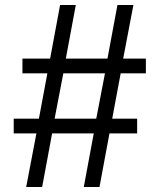

<svg xmlns="http://www.w3.org/2000/svg" viewBox="-20 -750 640 770"><path d="M85 0 126 -215H35V-274H136L170 -456H70V-515H181L221 -730H284L244 -515H411L451 -730H515L474 -515H565V-456H464L430 -274H530V-215H419L379 0H316L356 -215H189L149 0ZM199 -274H366L401 -456H234Z"/></svg>

Font: Tiny Light
Style: Regular
Weight: 300
Monospace: yes
Designer: Philipp Nurullin, Konstantin Bulenkov
Foundry: JetBrains
Version: Version 2.251; ttfautohint (v1.8.4.7-5d5b)